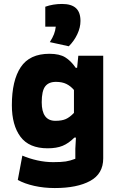

<svg xmlns="http://www.w3.org/2000/svg" viewBox="-20 -754 602 971"><path d="M232 -541Q246 -563 253 -581Q260 -599 262 -619H209V-720Q248 -734 294 -734Q341 -734 364 -713Q387 -692 387 -648Q387 -615 371 -581Q355 -547 328 -520ZM70 156 93 33Q128 48 168.5 57Q209 66 249 66Q290 66 312.5 62.5Q335 59 361 49V-2L364 -58H356Q327 -29 296.5 -16.5Q266 -4 221 -4Q127 -4 83.5 -62.5Q40 -121 40 -222Q40 -347 85 -414.5Q130 -482 230 -482Q281 -482 310 -464Q339 -446 363 -411H370L376 -472H502V47Q502 125 436 161Q370 197 257 197Q202 197 153 186Q104 175 70 156ZM354 -183V-299Q337 -319 315.5 -329.5Q294 -340 263 -340Q226 -340 208.5 -317Q191 -294 191 -237Q191 -143 260 -143Q293 -143 313 -152Q333 -161 354 -183Z"/></svg>

Font: Athiti
Style: Bold
Weight: 700
Designer: CadsonDemak Team
Foundry: CadsonDemak
Version: Version 1.033